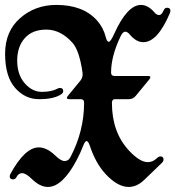

<svg xmlns="http://www.w3.org/2000/svg" viewBox="-60 -738 701 768"><path d="M165.5 -718.3Q272 -718.3 327.6 -656.7Q353.5 -627.9 363.3 -588.9Q367.7 -570.8 375.5 -570.8Q382.3 -570.8 396 -601.1Q448.7 -718.3 503.9 -718.3Q532.2 -718.3 558.1 -688Q566.9 -677.7 576.7 -677.7Q586.4 -677.7 594.2 -695.8Q599.1 -707 607.9 -707Q621.6 -707 621.6 -694.8Q621.6 -690.4 618.7 -683.6Q569.8 -569.3 513.2 -569.3Q484.4 -569.3 458.5 -600.6Q449.7 -611.3 440.4 -611.3Q431.2 -611.3 421.9 -591.8Q384.3 -512.7 384.3 -448.2Q384.3 -434.1 397.9 -434.1H530.8Q541.5 -434.1 541.5 -429.2Q541.5 -425.8 537.1 -420.4L483.4 -355Q472.2 -341.3 454.6 -341.3H399.9Q387.7 -341.3 387.7 -326.2Q387.7 -210.4 454.6 -137.2Q498.5 -89.4 531.2 -89.4Q551.3 -89.4 567.9 -105.5Q574.7 -112.3 582 -112.3Q594.2 -112.3 594.2 -99.1Q594.2 -92.8 586.9 -85.9L517.1 -18.6Q487.8 9.8 454.6 9.8Q409.7 9.8 360.8 -43.5Q322.3 -85.9 299.3 -154.8Q293 -173.8 286.4 -173.8Q279.8 -173.8 272.5 -154.3Q261.2 -125 246.1 -96.7Q189.5 9.8 131.3 9.8Q100.1 9.8 67.4 -22Q43.5 -45.4 28.8 -45.4Q14.2 -45.4 6.3 -30.3Q1.5 -20.5 -7.3 -20.5Q-21 -20.5 -21 -32.2Q-21 -37.6 -19 -41Q39.1 -148.4 95.2 -148.4Q127 -148.4 160.2 -116.7Q183.6 -93.8 198.5 -93.8Q213.4 -93.8 221.7 -109.4Q276.4 -213.4 276.4 -327.6Q276.4 -341.3 262.7 -341.3H218.3Q207.5 -341.3 207.5 -346.2Q207.5 -349.6 211.9 -355L261.2 -415Q270.5 -426.3 270.5 -440.9Q270.5 -444.8 270 -448.2Q257.3 -536.6 229.5 -567.4Q182.1 -619.6 125.7 -619.6Q69.3 -619.6 39.1 -585.4Q8.8 -551.3 8.8 -495.4Q8.8 -439.5 38.8 -405Q68.8 -370.6 107.2 -370.6Q145.5 -370.6 168.5 -382.8Q174.8 -386.2 180.2 -386.2Q192.9 -386.2 192.9 -373Q192.9 -365.7 182.6 -359.4Q153.3 -341.3 96.4 -341.3Q39.6 -341.3 0 -387Q-39.6 -432.6 -39.6 -522.7Q-39.6 -612.8 20.5 -665.5Q80.6 -718.3 165.5 -718.3Z"/></svg>

Font: UnifrakturMaguntia18
Style: Book
Weight: 400
Designer: j. 'mach' wust, Gerrit Ansmann, Georg Duffner, based on a font by Peter Wiegel, original typeface by Carl Albert Fahrenw
Version: Version 2017-03-19